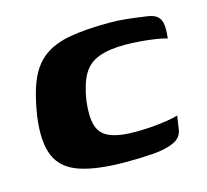

<svg xmlns="http://www.w3.org/2000/svg" viewBox="-70 -484 612 568"><g transform="rotate(-15 236.5 -199.5)"><path d="M251 6Q163 6 110.5 -11.5Q58 -29 39.5 -72Q21 -115 31 -191Q41 -258 59 -300Q77 -342 108.5 -365Q140 -388 189 -396.5Q238 -405 309 -405Q335 -405 359 -402.5Q383 -400 418 -395Q437 -393 448.5 -386Q460 -379 464 -363Q468 -347 464 -315Q453 -319 430.5 -322.5Q408 -326 383 -328Q358 -330 337 -330Q287 -330 255.5 -318Q224 -306 208 -278Q192 -250 184 -201Q178 -153 186 -125Q194 -97 222 -85Q250 -73 301 -73Q325 -73 350.5 -75Q376 -77 398 -80.5Q420 -84 432 -88L426 -48Q423 -23 398.5 -11.5Q374 0 335.5 3Q297 6 251 6Z"/></g></svg>

Font: Genos
Style: Bold Italic
Weight: 700
Italic angle: -8°
Version: Version 1.010